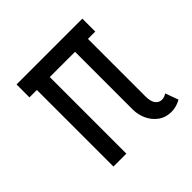

<svg xmlns="http://www.w3.org/2000/svg" viewBox="-142 -649 788 788"><g transform="rotate(-45 252.5 -255.0)"><path d="M425 10Q392.5 10 368.8 -7.2Q345 -24.5 332.2 -52Q319.5 -79.5 319.5 -110.5V-444.5H173V0H98V-444.5H55V-519.5H437V-444.5H394.5V-111Q394.5 -81.5 405.2 -67.2Q416 -53 432.5 -53Q446.5 -53 460.5 -62L481 -5.5Q454.5 10 425 10Z"/></g></svg>

Font: Acari Sans
Style: Regular
Weight: 400
Designer: Alfredo Marco Pradil and Stefan Peev (font) & Cristiano Sobral (main changes)
Foundry: Alfredo Marco Pradil and Stefan Peev (font) & Cristiano Sobral (main changes)
Version: Version 1.063; ttfautohint (v1.8.3)